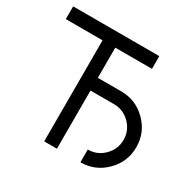

<svg xmlns="http://www.w3.org/2000/svg" viewBox="-154 -861 1032 1023"><g transform="rotate(30 362.0 -350.0)"><path d="M14.2 -700V-621.7H240.2V0H318.5V-357.7H463Q520.3 -357.7 561.2 -317Q602.7 -275.3 602.7 -218Q602.7 -160.6 561.2 -119.2Q520.3 -78.3 463 -78.3V0Q553 0 617 -64Q681 -128 681 -218Q681 -308 617 -372Q553 -436 463 -436H318.5V-621.7H544.3V-700Z"/></g></svg>

Font: Unageo Variable
Style: Regular
Weight: 300
Designer: Richard Sepsi
Foundry: Richard Sepsi
Version: Version 2.200